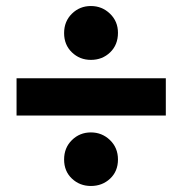

<svg xmlns="http://www.w3.org/2000/svg" viewBox="-20 -631 606 638"><path d="M372 -522Q372 -482 346 -457Q320 -432 282 -432Q245 -432 219 -457Q193 -482 193 -521Q193 -560 219 -585.5Q245 -611 282 -611Q319 -611 345.5 -585.5Q372 -560 372 -522ZM282 -13Q245 -13 219 -37.5Q193 -62 193 -101Q193 -140 219 -165.5Q245 -191 282 -191Q319 -191 345.5 -165.5Q372 -140 372 -101Q372 -62 346 -37.5Q320 -13 282 -13ZM531 -247H35V-371H531Z"/></svg>

Font: Repo
Style: Bold
Weight: 700
Designer: Stefan Peev
Foundry: Context Ltd
Version: Version 001.000